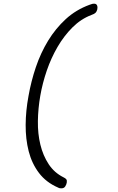

<svg xmlns="http://www.w3.org/2000/svg" viewBox="-20 -872 640 1044"><path d="M343 121Q342 126 340 131.5Q338 137 334.5 142Q331 147 326 149.5Q321 152 314 152Q310 152 305.5 151.5Q301 151 296 148Q231 120 192 68.5Q153 17 136 -49.5Q119 -116 119.5 -193Q120 -270 135 -350Q149 -430 175 -507Q201 -584 241.5 -650.5Q282 -717 337.5 -768Q393 -819 467 -846Q477 -850 482 -851Q487 -852 491 -852Q498 -852 502 -849.5Q506 -847 508 -842Q510 -837 510 -831.5Q510 -826 509 -821Q506 -809 499.5 -802.5Q493 -796 478 -791Q420 -769 374 -723Q328 -677 293 -617Q258 -557 234.5 -488.5Q211 -420 199 -351Q187 -282 186 -213.5Q185 -145 199.5 -85.5Q214 -26 244.5 20.5Q275 67 325 92Q336 97 340.5 103Q345 109 343 121Z"/></svg>

Font: Maple Mono ExtraLight
Style: Italic
Weight: 275
Italic angle: -10°
Monospace: yes
Designer: subframe7536
Version: Version 7.000